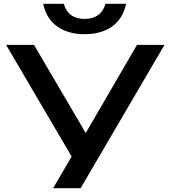

<svg xmlns="http://www.w3.org/2000/svg" viewBox="-20 -985 888 1005"><path d="M381 -210H383L697 -750H841L402 0H258ZM12 -750H158L472 -215L384 -116ZM423 -886Q466 -886 493.5 -906Q521 -926 532 -965H640Q623 -886 566 -846Q509 -806 423 -806Q337 -806 280 -846Q223 -886 206 -965H314Q325 -926 352.5 -906Q380 -886 423 -886Z"/></svg>

Font: Unbounded Variable
Style: Regular
Weight: 400
Designer: Luke Prowse, Jean-Baptiste Morizot, Fátima Lázaro, Florian Runge
Foundry: NaN
Version: Version 1.600;FEAKit 1.0